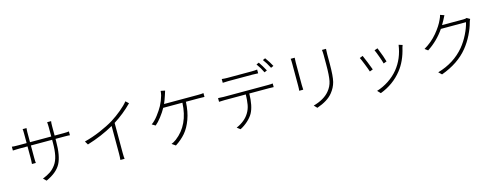

<svg xmlns="http://www.w3.org/2000/svg" viewBox="-23 -1758 7045 2737"><g transform="rotate(-15 3500.0 -389.5)"><path d="M703.1 -554.7H835Q890.6 -554.7 915 -559.6V-502.9Q903.3 -505.9 835 -505.9H703.1V-469.7Q703.1 -255.9 646 -146.5Q588.9 -37.1 426.8 36.1L383.8 -4.9Q455.1 -34.2 500.5 -64.9Q545.9 -95.7 583 -147Q620.1 -198.2 636.7 -275.4Q653.3 -352.5 653.3 -462.9V-505.9H339.8V-329.1Q339.8 -262.7 343.8 -247.1H286.1Q286.1 -248 287.1 -261.7Q288.1 -275.4 289.1 -294.9Q290 -314.5 290 -329.1V-505.9H168Q150.4 -505.9 127.9 -504.9Q105.5 -503.9 89.8 -503.4Q74.2 -502.9 73.2 -502.9V-559.6Q92.8 -554.7 168 -554.7H290V-700.2Q290 -746.1 286.1 -761.7H343.8Q343.8 -760.7 342.8 -752Q341.8 -743.2 340.8 -729Q339.8 -714.8 339.8 -701.2V-554.7H653.3V-692.4Q653.3 -709 652.3 -726.6Q651.4 -744.1 650.4 -754.9Q649.4 -765.6 649.4 -766.6H708Q703.1 -747.1 703.1 -692.4Z M1803.7 -765.6 1846.7 -725.6Q1723.6 -600.6 1576.2 -507.8V-69.3Q1576.2 -3.9 1581.1 23.4H1518.6Q1523.4 -17.6 1523.4 -69.3V-476.6Q1343.8 -375 1128.9 -309.6L1098.6 -361.3Q1215.8 -390.6 1335 -441.4Q1454.1 -492.2 1542 -545.9Q1619.1 -594.7 1691.4 -654.8Q1763.7 -714.8 1803.7 -765.6Z M2326.2 -585.9H2822.3Q2882.8 -585.9 2909.2 -590.8V-534.2Q2881.8 -536.1 2822.3 -536.1H2635.7Q2628.9 -391.6 2587.9 -280.3Q2546.9 -168.9 2485.8 -98.1Q2424.8 -27.3 2336.9 29.3L2282.2 -8.8Q2312.5 -18.6 2355.5 -49.8Q2569.3 -211.9 2584 -536.1H2300.8Q2268.6 -477.5 2220.7 -415.5Q2172.9 -353.5 2131.8 -320.3L2081.1 -350.6Q2129.9 -383.8 2180.2 -449.7Q2230.5 -515.6 2260.7 -571.3Q2295.9 -636.7 2317.4 -712.9Q2325.2 -744.1 2328.1 -779.3L2390.6 -766.6Q2389.6 -762.7 2381.8 -739.3Q2374 -715.8 2370.1 -703.1Q2348.6 -635.7 2326.2 -585.9Z M3866.2 -668.9 3827.1 -651.4Q3796.9 -717.8 3745.1 -789.1L3783.2 -805.7Q3824.2 -747.1 3866.2 -668.9ZM3651.4 -664.1H3294.9Q3248 -664.1 3212.9 -661.1V-716.8Q3256.8 -711.9 3293 -711.9H3651.4Q3702.1 -711.9 3735.4 -716.8V-661.1Q3695.3 -664.1 3651.4 -664.1ZM3173.8 -463.9H3828.1Q3867.2 -463.9 3898.4 -467.8V-414.1Q3859.4 -416 3828.1 -416H3539.1Q3536.1 -231.4 3481.4 -131.8Q3453.1 -82 3400.9 -34.7Q3348.6 12.7 3287.1 43.9L3239.3 7.8Q3372.1 -49.8 3431.6 -151.4Q3462.9 -203.1 3474.1 -265.6Q3485.4 -328.1 3487.3 -416H3173.8Q3132.8 -416 3091.8 -413.1V-467.8Q3144.5 -463.9 3173.8 -463.9ZM3849.6 -826.2 3886.7 -842.8Q3940.4 -769.5 3972.7 -707L3933.6 -689.5Q3891.6 -771.5 3849.6 -826.2Z M4236.3 -741.2H4295.9Q4293 -716.8 4293 -671.9V-339.8Q4293 -291 4295.9 -269.5H4236.3Q4240.2 -296.9 4240.2 -339.8V-671.9Q4240.2 -718.8 4236.3 -741.2ZM4700.2 -748H4759.8Q4756.8 -714.8 4756.8 -669.9V-529.3Q4756.8 -345.7 4736.3 -265.1Q4715.8 -184.6 4659.2 -115.2Q4586.9 -24.4 4423.8 32.2L4381.8 -11.7Q4543 -56.6 4620.1 -150.4Q4672.9 -212.9 4689 -290Q4705.1 -367.2 4705.1 -530.3V-669.9Q4705.1 -710.9 4700.2 -748Z M5422.9 -548.8 5470.7 -565.4Q5530.3 -417 5546.9 -351.6L5500 -334Q5493.2 -365.2 5465.8 -440.4Q5438.5 -515.6 5422.9 -548.8ZM5774.4 -536.1 5829.1 -518.6Q5826.2 -511.7 5817.4 -484.4Q5773.4 -292 5672.9 -167Q5547.9 -9.8 5351.6 64.5L5308.6 19.5Q5399.4 -7.8 5484.4 -63.5Q5569.3 -119.1 5630.9 -194.3Q5747.1 -337.9 5774.4 -536.1ZM5191.4 -497.1 5238.3 -515.6Q5282.2 -416 5328.1 -292L5280.3 -274.4Q5268.6 -312.5 5236.3 -393.1Q5204.1 -473.6 5191.4 -497.1Z M6809.6 -654.3 6855.5 -627.9Q6843.8 -606.4 6837.9 -585Q6816.4 -501 6769.5 -406.7Q6722.7 -312.5 6659.2 -234.4Q6517.6 -59.6 6263.7 32.2L6218.8 -10.7Q6464.8 -81.1 6616.2 -262.7Q6675.8 -335 6721.7 -427.2Q6767.6 -519.5 6786.1 -598.6H6415Q6312.5 -448.2 6161.1 -349.6L6116.2 -382.8Q6231.4 -450.2 6313 -547.9Q6394.5 -645.5 6431.6 -730.5Q6450.2 -767.6 6455.1 -794.9L6514.6 -774.4Q6507.8 -762.7 6495.6 -737.8Q6483.4 -712.9 6481.4 -710Q6469.7 -686.5 6445.3 -646.5H6757.8Q6793.9 -646.5 6809.6 -654.3Z"/></g></svg>

Font: Gen Shin Gothic Monospace Light
Style: Regular
Weight: 300
Designer: [Source Han Sans]
Ryoko NISHIZUKA  (kana & ideographs); Paul D. Hunt (Latin, Greek & Cyrillic); Wenlong ZHANG  (bopomofo
Version: Version 1.002.20150607